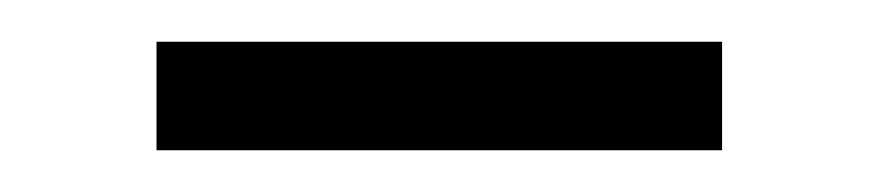

<svg xmlns="http://www.w3.org/2000/svg" viewBox="-20 -724 421 92"><path d="M55 -704H326V-652H55Z"/></svg>

Font: Roundo
Style: Regular
Weight: 400
Designer: Namrata Goyal (Gurmukhi), Shiva Nallaperumal (Latin)
Foundry: Indian Type Foundry
Version: Version 1.000;PS 1.0;hotconv 1.0.88;makeotf.lib2.5.647800